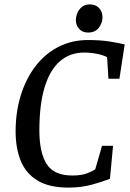

<svg xmlns="http://www.w3.org/2000/svg" viewBox="-20 -842 590 873"><path d="M292 11Q203 11 150 -21.5Q97 -54 74 -111.5Q51 -169 51 -244Q51 -333 74.5 -408.5Q98 -484 141 -540.5Q184 -597 245 -628.5Q306 -660 380 -660Q435 -660 477 -653.5Q519 -647 547 -640L523 -484H473L467 -582Q451 -591 422 -597Q393 -603 362 -603Q298 -603 252.5 -563.5Q207 -524 183 -445.5Q159 -367 159 -249Q159 -149 192 -96.5Q225 -44 309 -44Q351 -44 376 -54Q401 -64 413 -72L444 -179H494L480 -29Q447 -16 398 -2.5Q349 11 292 11ZM380 -694Q355 -694 340 -710.5Q325 -727 325 -750Q325 -767 332 -783.5Q339 -800 353 -811Q367 -822 389 -822Q414 -822 430 -806Q446 -790 446 -763Q446 -738 429.5 -716Q413 -694 380 -694Z"/></svg>

Font: Faustina Light Medium
Style: Italic
Weight: 500
Italic angle: -8°
Version: Version 1.200